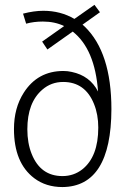

<svg xmlns="http://www.w3.org/2000/svg" viewBox="-20 -757 512 785"><path d="M435.5 -310.5Q435.5 -543 326.2 -648.4Q321.3 -652.3 317.4 -656.2L388.7 -707L366.2 -737.3L284.2 -679.7Q227.5 -712.9 157.2 -712.9Q119.1 -712.9 74.2 -701.2L86.9 -660.2Q118.2 -668.9 155.3 -668.9Q204.1 -668.9 242.2 -650.4L152.3 -586.9L173.8 -554.7L277.3 -627.9Q368.2 -556.6 380.9 -382.8Q347.7 -447.3 273.4 -462.9Q256.8 -466.8 239.3 -466.8Q133.8 -466.8 77.1 -377.9Q37.1 -315.4 37.1 -229.5Q37.1 -90.8 120.1 -28.3Q168 7.8 235.4 7.8Q434.6 5.9 435.5 -310.5ZM91.8 -228.5Q91.8 -337.9 153.3 -390.6Q189.5 -421.9 238.3 -421.9Q328.1 -421.9 364.3 -332Q381.8 -289.1 381.8 -235.4Q381.8 -116.2 316.4 -64.5Q281.2 -37.1 235.4 -37.1Q145.5 -37.1 109.4 -127.9Q91.8 -171.9 91.8 -228.5Z"/></svg>

Font: Yaldevi Colombo Light
Style: Regular
Weight: 300
Designer: Sol Matas, Denzil Rajitha, Kosala Senevirathne and Pathum Egodawatta
Foundry: Mooniak
Version: Version 1.020 ; ttfautohint (v1.6)